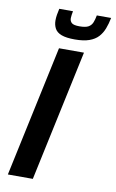

<svg xmlns="http://www.w3.org/2000/svg" viewBox="-97 -940 598 992"><g transform="rotate(10 201.5 -444.5)"><path d="M18 0 165 -688H296L149 0ZM237 -747Q192 -747 167 -756.5Q142 -766 132 -784.5Q122 -803 122 -827Q122 -841 124.5 -856.5Q127 -872 131 -889H203Q201 -878 199.5 -869Q198 -860 198 -852Q198 -836 208.5 -827Q219 -818 249 -818Q281 -818 296 -826.5Q311 -835 317.5 -851Q324 -867 328 -889H403Q397 -858 387 -832Q377 -806 359.5 -787Q342 -768 312.5 -757.5Q283 -747 237 -747Z"/></g></svg>

Font: Saira SemiCondensed SemiBold
Style: Italic
Weight: 600
Width: 4
Italic angle: -12°
Designer: Hector Gatti with collaboration of the Omnibus-Type team
Foundry: Omnibus-Type
Version: Version 1.101